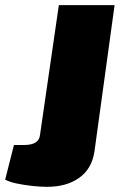

<svg xmlns="http://www.w3.org/2000/svg" viewBox="-44 -710 464 744"><path d="M400 -690 322 -123Q312 -56 263 -21Q214 14 138 14Q113 14 81 10.5Q49 7 20.5 1Q-8 -5 -24 -14L10 -148H47Q79 -148 94 -158Q109 -168 111 -187L184 -690Z"/></svg>

Font: Exo 2 Black
Style: Italic
Weight: 900
Italic angle: -8°
Designer: Natanael Gama
Foundry: Natanael Gama
Version: Version 2.010